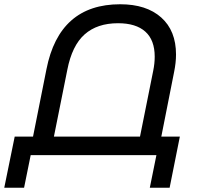

<svg xmlns="http://www.w3.org/2000/svg" viewBox="-73 -728 929 901"><path d="M771 -87 723 153H630L661 0H71L40 153H-53L-4 -87H82L145 -403Q205 -708 491 -708Q614 -708 683.5 -646Q753 -584 753 -472Q753 -434 744 -390L684 -87ZM584 -87 646 -396Q653 -430 653 -462Q653 -540 609 -579.5Q565 -619 481 -619Q383 -619 324 -566.5Q265 -514 243 -401L180 -87Z"/></svg>

Font: Montserrat Alternates Medium
Style: Italic
Weight: 500
Italic angle: -11.3°
Designer: Julieta Ulanovsky
Foundry: Julieta Ulanovsky
Version: Version 7.200